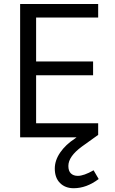

<svg xmlns="http://www.w3.org/2000/svg" viewBox="-20 -708 592 990"><path d="M381.2 198.8Q412.5 198.8 462.5 170L488.8 215Q426.2 262.5 360 262.5Q316.2 262.5 289.4 235.6Q262.5 208.8 262.5 161.2Q262.5 118.8 290.6 78.1Q318.8 37.5 365 7.5L375 0H83.8V-687.5H486.2V-617.5H166.2V-391.2H460V-320H166.2V-72.5H486.2V-12.5L402.5 47.5Q332.5 98.8 332.5 147.5Q332.5 173.8 345.6 186.2Q358.8 198.8 381.2 198.8Z"/></svg>

Font: Cambay
Style: Regular
Weight: 400
Designer: Pooja Saxena
Foundry: Pooja Saxena
Version: Version 1.181;PS 001.181;hotconv 1.0.70;makeotf.lib2.5.58329